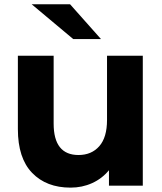

<svg xmlns="http://www.w3.org/2000/svg" viewBox="-20 -854 743 883"><path d="M125.6 -834.4H302.2L444.4 -674.4H316.7ZM636.7 0H481.1V-71.1Q448.9 -32.2 403.3 -11.7Q357.8 8.9 304.4 8.9Q193.3 8.9 127.8 -58.9Q62.2 -126.7 62.2 -260V-597.8H226.7V-285.6Q226.7 -141.1 341.1 -141.1Q401.1 -141.1 436.7 -181.7Q472.2 -222.2 472.2 -302.2V-597.8H636.7Z"/></svg>

Font: Paperlogy 8 ExtraBold
Style: Regular
Weight: 800
Designer: redesigned by Lee Juim, glyphs from Gmarket Sans & Montserrat
Foundry: PT&
Version: Version 1.001